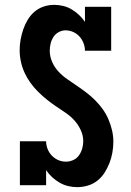

<svg xmlns="http://www.w3.org/2000/svg" viewBox="-20 -763 540 791"><path d="M298 8Q279 8 260.5 3.5Q242 -1 225.5 -10.5Q209 -20 195 -33Q181 -46 170 -62V0H62V-181H170Q170 -165 176 -149.5Q182 -134 193.5 -122Q205 -110 220 -103.5Q235 -97 252 -97Q267 -97 281.5 -103.5Q296 -110 305 -122.5Q314 -135 318.5 -150.5Q323 -166 323 -181Q323 -205 312.5 -227.5Q302 -250 286 -267.5Q270 -285 250 -298.5Q230 -312 210 -325.5Q190 -339 171.5 -354Q153 -369 136 -386Q119 -403 105 -422.5Q91 -442 81 -464Q71 -486 66 -509.5Q61 -533 61 -557Q61 -579 65 -600.5Q69 -622 76 -642.5Q83 -663 94.5 -682Q106 -701 122.5 -715Q139 -729 160 -736Q181 -743 203 -743Q222 -743 240.5 -738.5Q259 -734 275 -724.5Q291 -715 305 -702Q319 -689 330 -673V-735H438V-554H330Q330 -570 324 -585.5Q318 -601 307 -613Q296 -625 281 -631.5Q266 -638 250 -638Q235 -638 221.5 -630.5Q208 -623 200 -610.5Q192 -598 188.5 -583.5Q185 -569 185 -554Q185 -530 195 -507.5Q205 -485 221.5 -467.5Q238 -450 257.5 -436.5Q277 -423 297 -409.5Q317 -396 336 -381.5Q355 -367 372 -350Q389 -333 403 -313.5Q417 -294 426.5 -272Q436 -250 441.5 -226.5Q447 -203 447 -179Q447 -157 443 -134.5Q439 -112 431 -91.5Q423 -71 411 -52Q399 -33 381.5 -19Q364 -5 342 1.5Q320 8 298 8Z"/></svg>

Font: Iosevka Curly Slab Extrabold
Style: Regular
Weight: 800
Monospace: yes
Designer: Belleve Invis
Foundry: Belleve Invis
Version: Version 22.1.2; ttfautohint (v1.8.4)